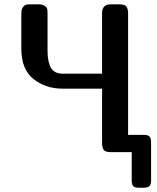

<svg xmlns="http://www.w3.org/2000/svg" viewBox="-20 -714 737 901"><path d="M80.1 -484.9V-650.9Q80.1 -670.9 88.1 -680.9Q96.2 -690.9 104.5 -692.4Q112.8 -693.8 130.9 -693.8H158.2Q179.2 -693.8 189.7 -686.5Q200.2 -679.2 201.7 -671.1Q203.1 -663.1 203.1 -647.9V-481.9Q203.1 -458 205.1 -441.9Q207 -425.8 213.6 -407Q220.2 -388.2 235.6 -378.2Q251 -368.2 275.9 -368.2H459V-652.8Q459 -693.8 500 -693.8H539.1Q565.9 -693.8 573.5 -682.9Q581.1 -671.9 581.1 -651.9V-81.1H654.8Q675.8 -81.1 682.4 -72.5Q689 -64 689 -45.9V132.8Q689 152.8 680.4 159.9Q671.9 167 653.8 167H631.8Q609.9 167 604 158Q598.1 148.9 598.1 132.8V0H501Q484.9 0 475.8 -3.9Q466.8 -7.8 463.4 -16.8Q460 -25.9 459.5 -31Q459 -36.1 459 -46.9V-297.9H274.9Q193.8 -297.9 137 -343.3Q80.1 -388.7 80.1 -484.9Z"/></svg>

Font: CMU Sans Serif Demi Condensed
Style: DemiCondensed
Weight: 600
Width: 3
Version: Version 0.7.0